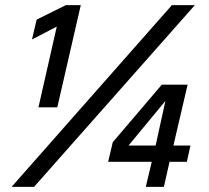

<svg xmlns="http://www.w3.org/2000/svg" viewBox="-20 -724 809 744"><path d="M122 -648 235 -704H293L202 -308H129L200 -621L104 -571ZM112 0H25L646 -704H735ZM615 0H545L568 -97H399L417 -173L607 -396H707L652 -160H718L704 -97H637ZM621 -333 478 -160H583Z"/></svg>

Font: CBA Beacon Sans
Style: Italic
Weight: 400
Italic angle: -13°
Designer: Wei Huang
Foundry: Wei Huang
Version: Version 1.002